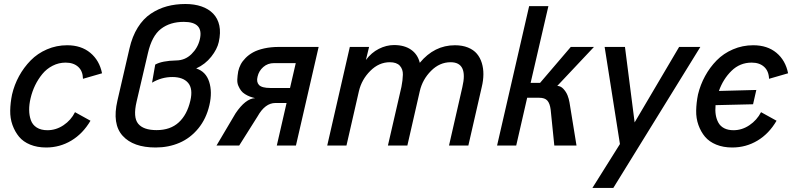

<svg xmlns="http://www.w3.org/2000/svg" viewBox="-20 -720 3919 950"><path d="M208.5 9.8Q164.1 9.8 129.4 -4.4Q94.7 -18.6 74.2 -43.5Q53.7 -68.4 41.7 -101.6Q29.8 -134.8 30.5 -173.1Q31.2 -211.4 39.6 -252.4Q50.8 -300.3 74.2 -343.3Q97.7 -386.2 131.6 -420.9Q165.5 -455.6 212.4 -475.8Q259.3 -496.1 312.5 -496.1Q381.8 -496.1 427 -458.5Q472.2 -420.9 484.9 -357.4L390.6 -330.1Q389.6 -369.1 366.5 -389.6Q343.3 -410.2 304.7 -410.2Q270.5 -410.2 240.5 -394.8Q210.4 -379.4 189.5 -353.8Q168.5 -328.1 153.8 -297.9Q139.2 -267.6 131.3 -233.9Q124 -203.1 124.3 -176Q124.5 -148.9 132.6 -125.7Q140.6 -102.5 161.6 -89.1Q182.6 -75.7 214.8 -75.7Q257.3 -75.7 294.4 -100.6Q331.5 -125.5 351.1 -165L427.7 -122.6Q390.1 -58.6 333 -24.4Q275.9 9.8 208.5 9.8Z M750 9.8Q639.2 9.8 586.7 -48.3Q534.2 -106.4 561 -222.2L620.6 -480Q634.3 -540 661.6 -583.7Q689 -627.4 726.3 -652.3Q763.7 -677.2 805.9 -688.7Q848.1 -700.2 897.5 -700.2Q941.9 -700.2 976.8 -688.2Q1011.7 -676.3 1034.7 -652.6Q1057.6 -628.9 1065.2 -593.8Q1072.8 -558.6 1062.5 -512.2Q1054.7 -476.6 1025.1 -439.2Q995.6 -401.9 950.7 -381.3Q998.5 -366.2 1014.9 -315.4Q1031.2 -264.6 1016.1 -199.7Q1000.5 -132.3 961.2 -84.5Q921.9 -36.6 867.9 -13.4Q814 9.8 750 9.8ZM754.9 -76.2Q822.8 -76.2 864.3 -114.3Q905.8 -152.3 921.9 -222.2Q935.5 -280.8 910.9 -309.8Q886.2 -338.9 832.5 -338.9Q779.8 -338.9 732.4 -311L748 -400.4Q781.7 -419.4 852.1 -420.9Q896 -421.4 927.5 -452.4Q959 -483.4 968.8 -525.4Q988.8 -611.8 889.6 -611.8Q821.3 -611.8 776.4 -577.1Q731.4 -542.5 711.9 -457L655.8 -216.8Q637.7 -139.6 663.6 -107.9Q689.5 -76.2 754.9 -76.2Z M1051.3 0 1145.5 -159.2Q1194.8 -232.4 1242.2 -234.4Q1228 -237.8 1216.3 -242.2Q1204.6 -246.6 1192.4 -254.2Q1180.2 -261.7 1172.9 -271.5Q1165.5 -281.2 1159.4 -295.2Q1153.3 -309.1 1154.1 -326.7Q1154.8 -344.2 1158.7 -367.2Q1162.6 -384.8 1170.9 -400.9Q1179.2 -417 1195.1 -433.1Q1210.9 -449.2 1232.7 -461.2Q1254.4 -473.1 1287.4 -480.5Q1320.3 -487.8 1360.8 -487.8H1556.6L1444.3 0H1349.6L1397.9 -210.4H1342.8Q1291.5 -210.4 1254.4 -144L1163.6 0ZM1317.4 -284.7H1415L1443.4 -407.7H1335.9Q1304.7 -407.7 1282.7 -388.4Q1260.7 -369.1 1254.4 -340.8Q1247.6 -314.5 1261.5 -299.6Q1275.4 -284.7 1317.4 -284.7Z M1599.1 0 1710.9 -487.8H1806.2L1790.5 -423.3Q1817.4 -459.5 1854.5 -478.3Q1891.6 -497.1 1929.7 -497.1Q1981 -497.1 2013.9 -474.1Q2046.9 -451.2 2057.1 -409.2Q2128.9 -496.1 2231 -496.1Q2267.6 -496.1 2295.4 -484.9Q2323.2 -473.6 2339.6 -454.1Q2356 -434.6 2364 -408.2Q2372.1 -381.8 2371.8 -352.1Q2371.6 -322.3 2363.8 -290L2297.4 0H2201.7L2267.6 -288.6Q2296.9 -412.1 2209.5 -412.1Q2155.3 -412.1 2112.8 -369.4Q2070.3 -326.7 2057.1 -269L1995.6 0H1899.4L1966.3 -290.5Q1972.7 -323.2 1973.4 -350.3Q1974.1 -377.4 1958.3 -394.8Q1942.4 -412.1 1908.7 -412.1Q1855 -412.1 1812.3 -369.4Q1769.5 -326.7 1755.9 -269L1694.3 0Z M2439.5 0 2598.1 -689.5H2693.4L2605.5 -310.1H2652.3L2804.2 -487.8H2918.9L2737.3 -294.9Q2753.9 -294.9 2767.6 -280.3Q2781.2 -265.6 2788.1 -248.3Q2794.9 -231 2797.9 -212.9L2832.5 0H2722.7L2704.6 -177.7Q2700.7 -208.5 2688.2 -222.4Q2675.8 -236.3 2647.9 -236.3H2588.4L2534.2 0Z M2911.1 210 3047.4 -7.3 2971.7 -487.8H3072.3L3120.1 -114.3L3340.3 -487.8H3445.3L3014.6 210Z M3603 9.8Q3558.6 9.8 3523.9 -4.4Q3489.3 -18.6 3468.5 -43.2Q3447.8 -67.9 3435.8 -101.3Q3423.8 -134.8 3424.6 -172.9Q3425.3 -210.9 3433.6 -252.4Q3445.3 -300.8 3468.8 -343.8Q3492.2 -386.7 3525.9 -421.1Q3559.6 -455.6 3606.7 -475.8Q3653.8 -496.1 3707 -496.1Q3776.9 -496.1 3821.8 -458.7Q3866.7 -421.4 3879.4 -357.4L3785.2 -330.1Q3783.7 -368.7 3760.7 -389.4Q3737.8 -410.2 3699.2 -410.2Q3641.1 -410.2 3599.6 -369.6Q3558.1 -329.1 3537.1 -270L3722.2 -274.9L3706.1 -204.1L3520.5 -199.7Q3518.1 -173.3 3521.5 -151.9Q3524.9 -130.4 3534.7 -112.8Q3544.4 -95.2 3563.5 -85.4Q3582.5 -75.7 3609.4 -75.7Q3651.4 -75.7 3688.2 -100.6Q3725.1 -125.5 3745.6 -165L3822.3 -122.6Q3784.7 -58.1 3727.8 -24.2Q3670.9 9.8 3603 9.8Z"/></svg>

Font: HK Grotesk Medium Italic
Style: Regular
Weight: 500
Italic angle: -13°
Designer: Alfredo Marco Pradil and Stefan Peev
Foundry: Hanken Design Co.
Version: Version 1.000;PS 001.000;hotconv 1.0.88;makeotf.lib2.5.64775